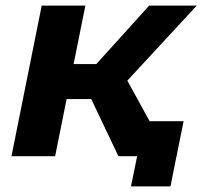

<svg xmlns="http://www.w3.org/2000/svg" viewBox="-20 -558 723 686"><path d="M403 0 306 -204H218L177 0H21L129 -538H285L243 -329H324L513 -538H683L435 -270L583 0ZM448 108 470 0H403L428 -125H636L589 108Z"/></svg>

Font: Montserrat
Style: Bold Italic
Weight: 700
Italic angle: -11.3°
Designer: Julieta Ulanovsky
Foundry: Julieta Ulanovsky
Version: Version 9.000; ttfautohint (v1.8.4.7-5d5b)